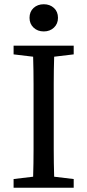

<svg xmlns="http://www.w3.org/2000/svg" viewBox="-20 -884 411 904"><path d="M138 -310V-359Q138 -424 138 -488Q138 -552 136 -617L44 -628V-669H327V-628L235 -617Q233 -554 233 -489.5Q233 -425 233 -359V-310Q233 -245 233 -181Q233 -117 235 -52L327 -41V0H44V-41L136 -52Q138 -115 138 -179.5Q138 -244 138 -310ZM186 -736Q157 -736 138 -754Q119 -772 119 -800Q119 -829 138 -846.5Q157 -864 186 -864Q215 -864 234 -846.5Q253 -829 253 -800Q253 -772 234 -754Q215 -736 186 -736Z"/></svg>

Font: Source Serif Pro
Style: Regular
Weight: 400
Designer: Frank Grießhammer
Foundry: Adobe Systems Incorporated
Version: Version 2.000;PS 1.000;hotconv 16.6.51;makeotf.lib2.5.65220